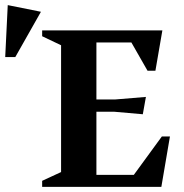

<svg xmlns="http://www.w3.org/2000/svg" viewBox="-128 -731 718 751"><path d="M36.9 0V-23.7L110.9 -58V-554L36.9 -589.3V-612H507.1L479.9 -454.4H449L385.9 -564.9H249.1V-342H323L442.7 -351.9L430.6 -284.1L318.1 -294H249.1V-47.1H395.5L505 -197.1H536.7L503.1 0ZM-107.6 -507.9 -97.7 -711 32.1 -684.9 -68.1 -507.9Z"/></svg>

Font: Ancizar Serif Light
Style: Regular
Weight: 300
Designer: Cesar Puertas, Viviana Monsalve, Julian Moncada, Julian Prieto, Jose Castro, Felipe Aragon, Mariel Hernandez, Sara Alarc
Version: Version 8.100